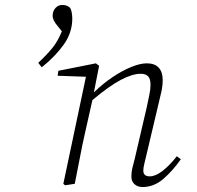

<svg xmlns="http://www.w3.org/2000/svg" viewBox="-20 -740 794 773"><path d="M281 0 242 6 235 0 326 -431 212 -435 215 -455 366 -485 379 -475 358 -368Q394 -403 432.5 -429Q471 -455 507.5 -470Q544 -485 571 -485Q603 -485 619 -467.5Q635 -450 635 -419Q635 -395 630 -372Q625 -349 618 -321L569 -114Q565 -97 561 -80.5Q557 -64 557 -53Q557 -30 583 -30Q606 -30 634.5 -52Q663 -74 692 -111L708 -99Q677 -54 638.5 -20.5Q600 13 554 13Q534 13 521.5 1.5Q509 -10 509 -28Q509 -47 512.5 -62Q516 -77 523 -103L571 -309Q576 -334 581 -357Q586 -380 586 -398Q586 -423 576 -433Q566 -443 547 -443Q513 -443 466.5 -418.5Q420 -394 352 -337L323 -208Q311 -156 301.5 -104.5Q292 -53 281 0ZM230 -720Q238 -720 246 -718Q254 -716 262 -709Q267 -701 269 -688.5Q271 -676 271 -665Q271 -609 237 -561Q203 -513 148 -469L134 -487Q169 -520 191 -547Q213 -574 229 -614L213 -634Q192 -658 192 -676Q192 -696 203.5 -708Q215 -720 230 -720Z"/></svg>

Font: Source Serif Pro Light
Style: Italic
Weight: 300
Italic angle: -12°
Designer: Frank Grießhammer
Foundry: Adobe Systems Incorporated
Version: Version 3.001;hotconv 1.0.111;makeotfexe 2.5.65597